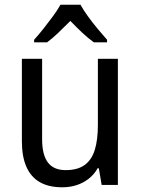

<svg xmlns="http://www.w3.org/2000/svg" viewBox="-20 -786 599 816"><path d="M481 -536V0H412L400 -71H395Q380 -44 356.5 -26Q333 -8 305 1Q277 10 245 10Q187 10 149 -12Q111 -34 92 -77.5Q73 -121 73 -186V-536H159V-195Q159 -128 183.5 -95.5Q208 -63 259 -63Q310 -63 340 -85Q370 -107 383 -149.5Q396 -192 396 -255V-536ZM322 -766Q334 -744 353.5 -717Q373 -690 395 -663.5Q417 -637 435 -617V-606H379Q355 -623 329.5 -647Q304 -671 279 -697Q253 -671 228 -647Q203 -623 180 -606H125V-617Q144 -638 165 -664.5Q186 -691 205.5 -717.5Q225 -744 237 -766Z"/></svg>

Font: Noto Sans SemiCondensed
Style: Regular
Weight: 400
Width: 4
Version: Version 2.013